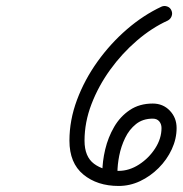

<svg xmlns="http://www.w3.org/2000/svg" viewBox="-20 -589 605 636"><path d="M548 -554Q552 -545 548.5 -535.5Q545 -526 536 -521Q483 -497 433.5 -454.5Q384 -412 345 -358Q306 -304 283 -244Q260 -184 260 -123Q260 -70 291.5 -46.5Q323 -23 373 -23Q408 -23 440.5 -44Q473 -65 494 -97.5Q515 -130 515 -165Q515 -178 507.5 -187Q500 -196 486 -196Q453 -196 430.5 -178Q408 -160 394.5 -132Q381 -104 375 -73.5Q369 -43 369 -17Q369 -14 369 -12Q369 -10 369 -8Q369 -8 369 -8Q369 -8 369 -8Q369 2 361.5 9.5Q354 17 344 17Q334 17 326.5 9.5Q319 2 319 -8Q319 -10 319 -12Q319 -14 319 -17Q319 -54 328.5 -94Q338 -134 358 -168.5Q378 -203 410 -224.5Q442 -246 486 -246Q520 -246 542.5 -222.5Q565 -199 565 -165Q565 -129 549 -94.5Q533 -60 505.5 -32.5Q478 -5 444 11Q410 27 373 27Q302 27 256 -11Q210 -49 210 -123Q210 -191 235 -258Q260 -325 303 -385Q346 -445 400.5 -492Q455 -539 515 -567Q524 -571 534 -567.5Q544 -564 548 -554Z"/></svg>

Font: FRB American Cursive Semibold
Style: Italic
Weight: 600
Italic angle: -25°
Version: Version 2.0;Modular Font Editor K font №1